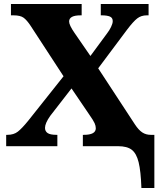

<svg xmlns="http://www.w3.org/2000/svg" viewBox="-20 -734 810 964"><path d="M573 0H396V-57H401Q461 -57 461 -90Q461 -102 455 -115.5Q449 -129 428 -159L339 -290L232 -152Q206 -115 206 -92Q206 -75 219 -66Q232 -57 264 -57H268V0H11V-57H17Q49 -57 69.5 -73Q90 -89 121 -127L299 -351L134 -604Q115 -633 98.5 -645Q82 -657 48 -657H35V-714H390V-657H385Q327 -657 327 -626Q327 -608 354 -569L434 -453L518 -567Q529 -581 537.5 -598.5Q546 -616 546 -628Q546 -645 531.5 -651Q517 -657 490 -657H486V-714H726V-657H717Q689 -657 669 -641.5Q649 -626 618 -585L473 -391L657 -110Q676 -81 694.5 -69Q713 -57 737 -57H755V210H690Q687 125 676 80.5Q665 36 641.5 18Q618 0 573 0Z"/></svg>

Font: Noto Serif ExtraBold
Style: Regular
Weight: 800
Designer: Monotype Design Team
Foundry: Monotype Imaging Inc.
Version: Version 1.001